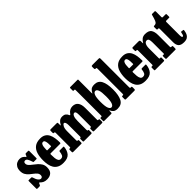

<svg xmlns="http://www.w3.org/2000/svg" viewBox="208 -1942 3122 3122"><g transform="rotate(-45 1769.0 -381.5)"><path d="M284 -355.5Q266.5 -409.5 251 -432.8Q235.5 -456 212.5 -456Q197 -456 187 -447Q177 -438 177 -417.5Q177 -389.5 198.2 -366.2Q219.5 -343 250.8 -319.8Q282 -296.5 313.2 -269.2Q344.5 -242 365.8 -207Q387 -172 387 -124.5Q387 -48.5 349.2 -15.8Q311.5 17 250 17Q207.5 17 180 4Q152.5 -9 130 -32.5Q118.5 -44.5 111.5 -29.5L98 -2Q95 4 91.2 7Q87.5 10 78 10H30Q21.5 10 19.2 6.8Q17 3.5 17 -5V-172Q17 -181 19.2 -184.5Q21.5 -188 30 -188H83Q93.5 -188 96.5 -185Q99.5 -182 102 -174.5Q119 -116.5 141 -89.5Q163 -62.5 186 -62.5Q203 -62.5 213.5 -73.2Q224 -84 224 -105.5Q224 -137.5 204.5 -160.8Q185 -184 156.5 -205Q128 -226 99.2 -250.5Q70.5 -275 51 -308.8Q31.5 -342.5 31.5 -392.5Q31.5 -441 50 -473Q68.5 -505 98.8 -521Q129 -537 164 -537Q200 -537 222.5 -522.5Q245 -508 259.5 -489Q265.5 -481 269.2 -481Q273 -481 277.5 -492L289 -519Q292 -525.5 295.5 -527.8Q299 -530 309.5 -530H356.5Q369 -530 369 -516.5V-354Q369 -346 366.8 -343Q364.5 -340 356 -340H303Q291.5 -340 288.8 -343.8Q286 -347.5 284 -355.5Z M419.5 -250Q419.5 -330 438.5 -394.5Q457.5 -459 505.2 -497Q553 -535 638.5 -535Q695 -535 730.8 -512.2Q766.5 -489.5 786 -450.5Q805.5 -411.5 812.8 -362.2Q820 -313 820 -260.5Q820 -249.5 816.8 -246.5Q813.5 -243.5 802.5 -243.5H590.5Q581 -243.5 578.5 -240.8Q576 -238 576.5 -229Q576.5 -183.5 580.2 -145.2Q584 -107 598 -84Q612 -61 642 -61Q681 -61 694.8 -90.2Q708.5 -119.5 712 -161Q713 -173 728 -173H805.5Q814.5 -173 816.2 -170.8Q818 -168.5 817.5 -161.5Q810.5 -81 768.5 -33Q726.5 15 627.5 15Q564.5 15 523.8 -6.5Q483 -28 460.2 -65Q437.5 -102 428.5 -149.8Q419.5 -197.5 419.5 -250ZM592 -316.5H661.5Q671.5 -316.5 673.2 -318Q675 -319.5 675.5 -327.5Q676 -357.5 673.8 -389Q671.5 -420.5 662.2 -442Q653 -463.5 631.5 -463.5Q609 -463.5 597.8 -444.5Q586.5 -425.5 582.8 -395.5Q579 -365.5 578.5 -332Q578.5 -323 579.8 -319.8Q581 -316.5 592 -316.5Z M846.5 -17V-63.5Q846.5 -72 849.2 -76Q852 -80 861.5 -80H866Q876 -80 878.8 -83.8Q881.5 -87.5 881.5 -99.5V-420.5Q881.5 -434 879.2 -437Q877 -440 869.5 -440H865Q855.5 -440 851 -442.8Q846.5 -445.5 846.5 -459V-497.5Q846.5 -511.5 850.5 -515.8Q854.5 -520 868.5 -520H999.5Q1011.5 -520 1016.5 -517.2Q1021.5 -514.5 1021.5 -502.5V-471Q1021.5 -447.5 1025.2 -447.8Q1029 -448 1037 -464.5Q1052 -495 1078.2 -515Q1104.5 -535 1145 -535Q1182 -535 1205.8 -518Q1229.5 -501 1241.5 -470.5Q1246.5 -457.5 1251.5 -458Q1256.5 -458.5 1264 -469Q1308.5 -535 1378 -535Q1443.5 -535 1475.5 -492.2Q1507.5 -449.5 1507.5 -369V-100.5Q1507.5 -87 1510.8 -83.5Q1514 -80 1524.5 -80H1529Q1537 -80 1540 -76.5Q1543 -73 1543 -62.5V-25Q1543 -9.5 1539.2 -4.8Q1535.5 0 1520.5 0H1351.5Q1336.5 0 1331.5 -3.5Q1326.5 -7 1326.5 -22V-58.5Q1326.5 -70 1328.5 -75Q1330.5 -80 1339.5 -80H1342Q1351 -80 1354.2 -83.5Q1357.5 -87 1357.5 -99.5V-355.5Q1357.5 -398 1350.5 -418Q1343.5 -438 1324 -438Q1301 -438 1285.2 -404.5Q1269.5 -371 1269.5 -303V-100Q1269.5 -80 1280 -80H1283.5Q1288 -80 1291.8 -77.8Q1295.5 -75.5 1295.5 -65V-21.5Q1295.5 -8 1291.2 -4Q1287 0 1273 0H1114Q1102 0 1098.5 -3.5Q1095 -7 1095 -19.5V-60Q1095 -72.5 1098 -76.2Q1101 -80 1108 -80H1109.5Q1115.5 -80 1117.5 -84Q1119.5 -88 1119.5 -100V-355.5Q1119.5 -438 1086 -438Q1069 -438 1050.2 -404.5Q1031.5 -371 1031.5 -303V-101.5Q1031.5 -87.5 1033.5 -83.8Q1035.5 -80 1046 -80H1049.5Q1058 -80 1060.8 -76.8Q1063.5 -73.5 1063.5 -63V-19Q1063.5 -9.5 1060.8 -4.8Q1058 0 1048 0H866Q855.5 0 851 -2.8Q846.5 -5.5 846.5 -17Z M1576 -700Q1567.5 -700 1565 -702.8Q1562.5 -705.5 1562.5 -713.5V-768.5Q1562.5 -780 1574.5 -780H1736.5Q1744.5 -780 1748.5 -778.2Q1752.5 -776.5 1752.5 -768V-467.5Q1752.5 -443 1759 -456.5Q1774.5 -487.5 1799.8 -510.8Q1825 -534 1881 -534Q1966.5 -534 2003.5 -462.8Q2040.5 -391.5 2040.5 -260Q2040.5 -129 2003.5 -57Q1966.5 15 1873.5 15Q1826 15 1800.5 -4Q1775 -23 1762.5 -55Q1758.5 -64.5 1755.5 -62.5Q1752.5 -60.5 1752.5 -44V-18Q1752.5 0 1735.5 0H1576Q1567.5 0 1565 -2.2Q1562.5 -4.5 1562.5 -13V-68Q1562.5 -76 1566 -78Q1569.5 -80 1577.5 -80H1589Q1598 -80 1600.2 -82.8Q1602.5 -85.5 1602.5 -95V-688.5Q1602.5 -700 1593 -700ZM1752.5 -260Q1752.5 -156 1770.5 -114Q1788.5 -72 1815.5 -72Q1845 -72 1862.8 -114Q1880.5 -156 1880.5 -260Q1880.5 -364.5 1864 -406.2Q1847.5 -448 1818 -448Q1789 -448 1770.8 -406.2Q1752.5 -364.5 1752.5 -260Z M2087.5 -700H2077.5Q2068.5 -700 2064.2 -706Q2060 -712 2060 -727V-756.5Q2060 -773.5 2065.8 -776.8Q2071.5 -780 2088 -780H2223Q2240 -780 2245 -776.5Q2250 -773 2250 -755.5V-104Q2250 -88.5 2252 -84.2Q2254 -80 2265.5 -80H2275Q2283.5 -80 2286.8 -77.2Q2290 -74.5 2290 -65V-23.5Q2290 -7 2285 -3.5Q2280 0 2263.5 0H2080Q2068.5 0 2064.2 -2.8Q2060 -5.5 2060 -17.5V-60.5Q2060 -71.5 2062.2 -75.8Q2064.5 -80 2075.5 -80H2089.5Q2094 -80 2097 -83.5Q2100 -87 2100 -103.5V-678.5Q2100 -693.5 2097.2 -696.8Q2094.5 -700 2087.5 -700Z M2308 -250Q2308 -330 2327 -394.5Q2346 -459 2393.8 -497Q2441.5 -535 2527 -535Q2583.5 -535 2619.2 -512.2Q2655 -489.5 2674.5 -450.5Q2694 -411.5 2701.2 -362.2Q2708.5 -313 2708.5 -260.5Q2708.5 -249.5 2705.2 -246.5Q2702 -243.5 2691 -243.5H2479Q2469.5 -243.5 2467 -240.8Q2464.5 -238 2465 -229Q2465 -183.5 2468.8 -145.2Q2472.5 -107 2486.5 -84Q2500.5 -61 2530.5 -61Q2569.5 -61 2583.2 -90.2Q2597 -119.5 2600.5 -161Q2601.5 -173 2616.5 -173H2694Q2703 -173 2704.8 -170.8Q2706.5 -168.5 2706 -161.5Q2699 -81 2657 -33Q2615 15 2516 15Q2453 15 2412.2 -6.5Q2371.5 -28 2348.8 -65Q2326 -102 2317 -149.8Q2308 -197.5 2308 -250ZM2480.5 -316.5H2550Q2560 -316.5 2561.8 -318Q2563.5 -319.5 2564 -327.5Q2564.5 -357.5 2562.2 -389Q2560 -420.5 2550.8 -442Q2541.5 -463.5 2520 -463.5Q2497.5 -463.5 2486.2 -444.5Q2475 -425.5 2471.2 -395.5Q2467.5 -365.5 2467 -332Q2467 -323 2468.2 -319.8Q2469.5 -316.5 2480.5 -316.5Z M2758.5 -440H2752Q2740 -440 2737.5 -444.5Q2735 -449 2735 -465V-495Q2735 -511 2739 -515.5Q2743 -520 2757.5 -520H2884.5Q2897.5 -520 2905.8 -515Q2914 -510 2914 -493V-472Q2914 -450 2915.5 -445.8Q2917 -441.5 2925.5 -457Q2940.5 -485.5 2969.5 -507.8Q2998.5 -530 3043 -530Q3123.5 -530 3153.8 -488.5Q3184 -447 3184 -366.5V-102.5Q3184 -87.5 3188 -83.8Q3192 -80 3204 -80H3210Q3220 -80 3223.2 -76.2Q3226.5 -72.5 3226.5 -62V-23.5Q3226.5 -6 3223.8 -3Q3221 0 3204 0H3014.5Q3002 0 2999 -3.5Q2996 -7 2996 -20V-58.5Q2996 -67.5 2997 -73.8Q2998 -80 3005.5 -80H3028.5Q3034.5 -80 3034.8 -83.5Q3035 -87 3035 -100.5V-345.5Q3035 -393.5 3025.2 -415.8Q3015.5 -438 2988.5 -438Q2960 -438 2942.5 -407.2Q2925 -376.5 2925 -318V-98.5Q2925 -80 2932.5 -80H2952.5Q2960 -80 2961.5 -76.8Q2963 -73.5 2963 -60.5V-17Q2963 -6 2957.5 -3Q2952 0 2942 0H2751Q2739 0 2737 -3.2Q2735 -6.5 2735 -19V-62Q2735 -74 2737.8 -77Q2740.5 -80 2753 -80H2760Q2769 -80 2772 -82Q2775 -84 2775 -98.5V-419Q2775 -433 2771.8 -436.5Q2768.5 -440 2758.5 -440Z M3537 -118.5Q3532.5 -83 3519.5 -52.5Q3506.5 -22 3478.5 -3.8Q3450.5 14.5 3401.5 14.5Q3331 14.5 3302.2 -17.5Q3273.5 -49.5 3273.5 -111V-422Q3273.5 -431.5 3271 -435.8Q3268.5 -440 3258.5 -440H3246.5Q3237 -440 3233.8 -443Q3230.5 -446 3230.5 -455.5V-504Q3230.5 -514.5 3233.5 -517.2Q3236.5 -520 3247 -520Q3270 -520 3285.2 -528.5Q3300.5 -537 3313.8 -567.2Q3327 -597.5 3344 -663.5Q3346.5 -673 3348.5 -676.5Q3350.5 -680 3363 -680H3413.5Q3428.5 -680 3428.5 -664.5V-538Q3428.5 -526.5 3432.2 -523.2Q3436 -520 3446.5 -520H3506Q3515 -520 3517.8 -517Q3520.5 -514 3520.5 -505V-452.5Q3520.5 -444.5 3517 -442.2Q3513.5 -440 3505.5 -440H3447Q3428.5 -440 3428.5 -423.5V-130.5Q3428.5 -97 3432.5 -81.5Q3436.5 -66 3447.5 -66Q3462.5 -66 3469.2 -85.8Q3476 -105.5 3480 -133Q3481.5 -142 3486.2 -141.8Q3491 -141.5 3500 -140.5L3527.5 -137Q3536 -136 3537 -131.5Q3538 -127 3537 -118.5Z"/></g></svg>

Font: Besley* Condensed
Style: Bold
Weight: 700
Width: 3
Designer: Owen Earl
Foundry: indestructible type*
Version: Version 3.000; ttfautohint (v1.8.3)